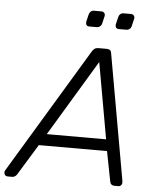

<svg xmlns="http://www.w3.org/2000/svg" viewBox="-95 -940 807 990"><g transform="rotate(5 308.5 -445.0)"><path d="M-17 0Q-30 0 -34.5 -10.5Q-39 -21 -33 -31L358 -680Q364 -690 371.5 -695Q379 -700 391 -700H433Q445 -700 451 -695Q457 -690 458 -680L573 -31Q576 -16 570.5 -8Q565 0 555 0H534Q525 0 519 -5Q513 -10 511 -21L481 -175H128L30 -15Q26 -8 19 -4Q12 0 5 0ZM164 -235H471L401 -629ZM487 -807Q477 -807 472.5 -813Q468 -819 469 -829L478 -867Q480 -877 487 -883.5Q494 -890 504 -890H542Q552 -890 557.5 -883.5Q563 -877 561 -867L552 -829Q550 -819 542.5 -813Q535 -807 525 -807ZM334 -807Q324 -807 319.5 -813Q315 -819 316 -829L325 -867Q327 -877 334 -883.5Q341 -890 351 -890H389Q399 -890 404.5 -883.5Q410 -877 408 -867L399 -829Q397 -819 389.5 -813Q382 -807 372 -807Z"/></g></svg>

Font: Rubik Light
Style: Italic
Weight: 300
Italic angle: -12°
Designer: Hubert and Fischer
Foundry: Hubert and Fischer
Version: Version 2.300;gftools[0.9.30]